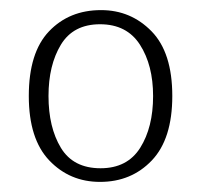

<svg xmlns="http://www.w3.org/2000/svg" viewBox="-20 -740 398 380"><path d="M178 -380Q118 -380 77.5 -422.5Q37 -465 37 -550Q37 -636 77 -678Q117 -720 180 -720Q239 -720 280 -678Q321 -636 321 -550Q321 -465 280.5 -422.5Q240 -380 178 -380ZM179 -407Q232 -407 257.5 -447.5Q283 -488 283 -550Q283 -611 257 -651.5Q231 -692 178 -692Q125 -692 100.5 -651.5Q76 -611 76 -550Q76 -488 100.5 -447.5Q125 -407 179 -407Z"/></svg>

Font: Noto Serif Malayalam ExtraLight
Style: Regular
Weight: 200
Designer: Indian type Foundry, Jelle Bosma, Monotype Design Team
Foundry: Monotype Imaging Inc.
Version: Version 2.104; ttfautohint (v1.8.4.7-5d5b)